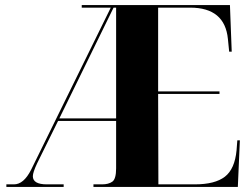

<svg xmlns="http://www.w3.org/2000/svg" viewBox="-20 -734 990 754"><path d="M5 0H230V-10H164Q109 -10 109 -42Q109 -57 126 -93L208 -259H436V-73Q436 -31 421 -20.5Q406 -10 381 -10H347V0H914L922 -183H912L909 -144Q902 -70 863 -40Q824 -10 745 -10H602L601 -365H842V-375H601V-704H727Q863 -704 875 -581L880 -531H890L883 -714H301V-704H415L102 -67Q73 -10 35 -10H5ZM213 -269 426 -704H436V-269Z"/></svg>

Font: Noto Serif Display SemiCondensed Extra
Style: Regular
Weight: 800
Width: 4
Designer: Monotype Design Team
Foundry: Monotype Imaging Inc.
Version: Version 1.900